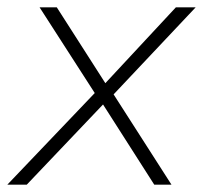

<svg xmlns="http://www.w3.org/2000/svg" viewBox="-29 -504 555 524"><path d="M-9 0 240 -261 238 -237 79 -484H126L263 -270H252L451 -484H505L275 -240L273 -259L439 0H392L247 -227L258 -225L44 0Z"/></svg>

Font: Nunito Sans 12pt ExtraLight
Style: Italic
Weight: 200
Italic angle: -9°
Designer: Vernon Adams
Foundry: Vernon Adams
Version: Version 3.101;gftools[0.9.27]